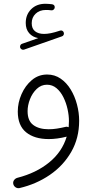

<svg xmlns="http://www.w3.org/2000/svg" viewBox="-20 -717 503 1002"><path d="M85.4 -467.8Q83.5 -473.6 85.9 -480Q88.4 -486.3 94.7 -488.3L179.7 -518.1Q149.9 -523.4 132.1 -543.9Q114.3 -564.5 114.3 -597.2Q114.3 -640.6 142.6 -668.9Q170.9 -697.3 216.8 -697.3Q224.6 -697.3 234.9 -696.5Q245.1 -695.8 252 -694.8Q266.6 -691.9 265.6 -677.7Q265.1 -671.4 259.8 -666.7Q254.4 -662.1 247.6 -663.1Q242.7 -664.1 234.1 -664.6Q225.6 -665 219.7 -665Q186.5 -665 166 -645.5Q145.5 -626 145.5 -595.7Q145.5 -567.9 162.8 -554Q180.2 -540 210 -540Q225.6 -540 245.6 -543.9Q265.6 -547.9 293 -557.1Q299.8 -559.6 305.7 -556.2Q311.5 -552.7 313 -546.4Q314.9 -540 311.8 -534.4Q308.6 -528.8 303.2 -527.3L105.5 -458Q99.1 -456.1 93.5 -459Q87.9 -461.9 85.4 -467.8ZM226.1 -328.1Q265.6 -328.1 296.6 -306.6Q327.6 -285.2 349.1 -249.8Q370.6 -214.4 381.8 -171.6Q393.1 -128.9 393.1 -86.9Q393.1 3.9 351.8 75.7Q310.5 147.5 240 195.8Q169.4 244.1 81.5 264.6Q70.3 266.6 61 260.3Q51.8 253.9 49.3 243.2Q46.9 231.9 53.5 222.9Q60.1 213.9 70.8 210.9Q168.5 186 236.3 130.9Q304.2 75.7 328.1 -3.9Q277.8 8.8 234.4 8.8Q159.7 8.8 116.2 -26.6Q72.8 -62 72.8 -134.8Q72.8 -181.2 92.3 -225.6Q111.8 -270 146.2 -299.1Q180.7 -328.1 226.1 -328.1ZM124 -136.7Q124 -86.4 153.8 -64.5Q183.6 -42.5 233.9 -42.5Q255.4 -42.5 277.1 -45.9Q298.8 -49.3 321.3 -54.7Q329.6 -57.1 338.4 -53.2Q339.8 -68.8 339.8 -85Q339.8 -114.7 332.5 -147.7Q325.2 -180.7 310.8 -209.7Q296.4 -238.8 274.9 -256.8Q253.4 -274.9 225.1 -274.9Q194.8 -274.9 171.9 -253.2Q148.9 -231.4 136.5 -199.5Q124 -167.5 124 -136.7Z"/></svg>

Font: Mikhak-DS2-FD Light
Style: Regular
Weight: 300
Designer: Amin Abedi
Version: Version 3.2